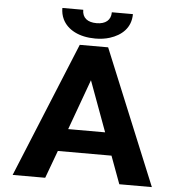

<svg xmlns="http://www.w3.org/2000/svg" viewBox="-59 -952 942 1008"><g transform="rotate(5 412.0 -448.0)"><path d="M553.2 -146 607.1 0H778.7L486.1 -711H336.5L45 0H216.6L270.5 -146ZM314.5 -265 411.3 -531 509.2 -265ZM414.6 -832C366.8 -832 338.7 -853.4 338.7 -896H228.7C228.7 -874.7 232.9 -855.2 241.3 -837.5C267 -783.8 329.6 -751 414.6 -751C442.5 -751 467.9 -754.7 491 -762C551.9 -781.3 600.5 -823.2 600.5 -896H489.4C489.4 -854.6 461.5 -832 414.6 -832Z"/></g></svg>

Font: Asimov
Style: Wid
Weight: 500
Designer: Google
Version: Version 2.000980; 2014